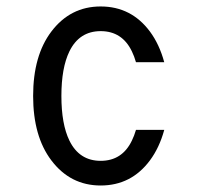

<svg xmlns="http://www.w3.org/2000/svg" viewBox="-20 -567 626 597"><path d="M490.7 -163.1Q475.6 -107.9 446.3 -68.4Q388.2 9.8 293 9.8Q198.7 9.8 139.6 -68.4Q83 -143.1 83 -268.6Q83 -394 139.6 -468.8Q198.7 -546.9 293 -546.9Q388.2 -546.9 446.3 -468.8Q475.6 -429.2 490.7 -373.5Q490.7 -373.5 402.8 -373.5Q397.5 -392.1 390.1 -407.2Q359.9 -470.2 293 -470.2Q226.6 -470.2 195.8 -407.2Q170.9 -356 170.9 -268.6Q170.9 -181.2 195.8 -129.9Q226.6 -66.9 293 -66.9Q359.9 -66.9 390.1 -129.9Q397.5 -145 402.8 -163.1Z"/></svg>

Font: Consola Mono
Style: Book
Weight: 400
Monospace: yes
Designer: Wojciech Kalinowski "wmk69" (wmk69@o2.pl)
Foundry: Wojciech Kalinowski "wmk69" (wmk69@o2.pl)
Version: Version 2.1.0